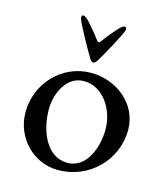

<svg xmlns="http://www.w3.org/2000/svg" viewBox="-109 -805 779 899"><g transform="rotate(15 280.0 -355.0)"><path d="M294 -624C288 -616 282 -616 276 -624C254 -654 228 -683 215 -698C207 -707 193 -720 185 -720C176 -720 176 -716 176 -707C176 -692 245 -570 265 -537C270 -528 277 -519 285 -519C293 -519 300 -528 305 -537C325 -570 393 -692 393 -707C393 -716 393 -720 384 -720C376 -720 362 -707 354 -698C341 -683 317 -656 294 -624ZM141 -254C141 -335 185 -424 266 -424C361 -424 422 -326 422 -231C422 -140 380 -34 289 -34C187 -34 141 -152 141 -254ZM289 -470C149 -470 39 -353 39 -213C39 -91 134 10 256 10C404 10 525 -108 525 -256C525 -381 414 -470 289 -470Z"/></g></svg>

Font: EB Garamond SC 08
Style: Regular
Weight: 400
Version: Version 0.016